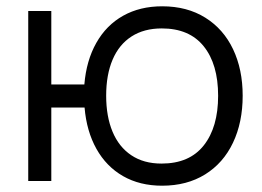

<svg xmlns="http://www.w3.org/2000/svg" viewBox="-20 -575 831 610"><path d="M495 15Q424.2 15 370.9 -15.5Q317.7 -46 286.3 -102.2Q255 -158.3 248.7 -233.3H143V0H69.7V-540H143V-306.7H248Q254.3 -382.7 286 -438.8Q317.7 -495 371.2 -525Q424.8 -555 495.3 -555Q574.3 -555 632.2 -518.9Q690 -482.8 720.5 -418.6Q751 -354.3 751 -271Q751 -186.2 720.2 -121.5Q689.5 -56.8 631.7 -20.9Q573.8 15 495 15ZM493.3 -55.3Q582 -55.3 627.5 -113.2Q673 -171 673 -270.7Q673 -371 627.3 -427.8Q581.7 -484.7 494 -484.7Q437.7 -484.7 398 -459.2Q358.3 -433.7 337.8 -385.6Q317.3 -337.5 317.3 -271Q317.3 -205.2 337.5 -156.7Q357.7 -108.2 397.1 -81.8Q436.5 -55.3 493.3 -55.3Z"/></svg>

Font: Hauora
Style: Regular
Weight: 400
Designer: Wayne Shih
Foundry: WCYS
Version: Version 1.001